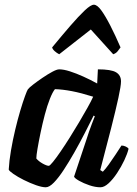

<svg xmlns="http://www.w3.org/2000/svg" viewBox="-20 -794 580 814"><path d="M174 0Q158 0 132.5 -9Q107 -18 81 -31Q55 -44 37 -56.5Q19 -69 17 -75Q19 -112 26.5 -156Q34 -200 44.5 -244Q55 -288 66 -325Q77 -362 86 -386.5Q95 -411 98 -415Q103 -422 120.5 -435.5Q138 -449 160 -464Q182 -479 201.5 -489.5Q221 -500 231 -500Q250 -500 276.5 -491.5Q303 -483 333 -469.5Q363 -456 392 -440L395 -500Q451 -500 472 -487.5Q493 -475 493 -449Q493 -430 482 -379.5Q471 -329 451.5 -252Q432 -175 405 -73L416 -66Q427 -77 441 -96.5Q455 -116 469.5 -138Q484 -160 495 -177Q504 -177 513.5 -172.5Q523 -168 525 -163Q520 -142 507 -114.5Q494 -87 476.5 -60.5Q459 -34 440.5 -17Q422 0 406 0Q384 0 359 -8.5Q334 -17 315.5 -27.5Q297 -38 294 -45L346 -201Q352 -220 357.5 -236Q363 -252 369 -267.5Q375 -283 382 -301L377 -304Q360 -270 339 -229Q318 -188 295 -147.5Q272 -107 250 -73.5Q228 -40 208.5 -20Q189 0 174 0ZM187 -91Q191 -91 204.5 -107.5Q218 -124 236.5 -151Q255 -178 275.5 -210.5Q296 -243 315.5 -276Q335 -309 351 -337.5Q367 -366 375 -384Q324 -400 285 -407.5Q246 -415 213 -416Q203 -404 191.5 -375Q180 -346 170 -308Q160 -270 152 -231.5Q144 -193 139 -163.5Q134 -134 134 -122Q144 -110 161 -100.5Q178 -91 187 -91ZM231 -564Q221 -569 212 -577Q203 -585 201 -593Q243 -644 278.5 -685Q314 -726 339.5 -750Q365 -774 378 -774Q392 -774 409.5 -750Q427 -726 448 -685Q469 -644 491 -593Q486 -586 479 -577Q472 -568 460 -564L365 -669Z"/></svg>

Font: Texturina Medium 12pt
Style: Bold Italic
Weight: 700
Italic angle: -11°
Version: Version 1.002